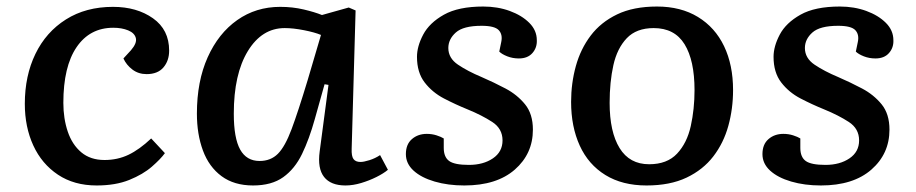

<svg xmlns="http://www.w3.org/2000/svg" viewBox="-20 -554 2804 588"><path d="M326 -533Q399 -533 448.5 -498Q498 -463 498 -399Q498 -368 480.5 -347.5Q463 -327 429 -327Q404 -327 385.5 -341Q367 -355 358 -375L381 -400Q400 -422 396 -437.5Q392 -453 372.5 -461Q353 -469 327 -469Q255 -469 214.5 -409.5Q174 -350 174 -239Q174 -191 187.5 -151Q201 -111 229 -87.5Q257 -64 300 -64Q340 -64 373.5 -80Q407 -96 443 -130L485 -85Q472 -67 445 -43.5Q418 -20 376 -3Q334 14 276 14Q207 14 157.5 -19Q108 -52 82 -108.5Q56 -165 56 -236Q56 -322 88.5 -389Q121 -456 182 -494.5Q243 -533 326 -533Z M1057 -99Q1056 -76 1062.5 -67Q1069 -58 1084 -58Q1094 -58 1111.5 -63.5Q1129 -69 1144 -79L1168 -34Q1155 -23 1133 -12Q1111 -1 1086 6.5Q1061 14 1038 14Q993 14 972.5 -12Q952 -38 959 -90L986 -294L974 -296L944 -189Q927 -128 905 -82.5Q883 -37 847.5 -11.5Q812 14 755 14Q697 14 658.5 -14.5Q620 -43 601.5 -93Q583 -143 583 -206Q583 -305 616 -378.5Q649 -452 706.5 -492.5Q764 -533 838 -533Q876 -533 910 -525Q944 -517 966 -508L1048 -531L1069 -522ZM775 -61Q809 -61 831 -83Q853 -105 873 -158.5Q893 -212 922 -308L963 -447Q944 -455 911 -461.5Q878 -468 852 -468Q782 -468 739 -397.5Q696 -327 696 -206Q696 -131 715.5 -96Q735 -61 775 -61Z M1416 -49Q1460 -49 1489.5 -69Q1519 -89 1519 -124Q1519 -160 1487.5 -180.5Q1456 -201 1412 -219Q1375 -234 1339.5 -252.5Q1304 -271 1280.5 -301.5Q1257 -332 1257 -380Q1257 -412 1276 -448Q1295 -484 1339.5 -509Q1384 -534 1460 -534Q1504 -534 1541 -520.5Q1578 -507 1601 -484Q1624 -461 1624 -431Q1625 -408 1610.5 -391.5Q1596 -375 1569 -375Q1550 -375 1533.5 -381.5Q1517 -388 1509 -396L1515 -425Q1520 -448 1507.5 -461.5Q1495 -475 1455 -475Q1399 -475 1376 -454.5Q1353 -434 1353 -407Q1353 -376 1382.5 -356Q1412 -336 1455 -318Q1492 -302 1528 -283Q1564 -264 1588 -234.5Q1612 -205 1612 -157Q1612 -83 1556.5 -34.5Q1501 14 1402 14Q1352 14 1311 2Q1270 -10 1246.5 -31.5Q1223 -53 1223 -82Q1223 -112 1241.5 -128Q1260 -144 1287 -144Q1303 -144 1317 -139.5Q1331 -135 1339 -130V-101Q1339 -73 1355.5 -61Q1372 -49 1416 -49Z M1960 14Q1886 14 1834 -18Q1782 -50 1755.5 -108Q1729 -166 1729 -242Q1729 -299 1743.5 -351.5Q1758 -404 1789 -445Q1820 -486 1870 -510Q1920 -534 1992 -534Q2065 -534 2117.5 -502Q2170 -470 2197.5 -412.5Q2225 -355 2225 -278Q2225 -221 2210.5 -168.5Q2196 -116 2164.5 -75Q2133 -34 2082.5 -10Q2032 14 1960 14ZM1968 -51Q2023 -51 2053.5 -83.5Q2084 -116 2095.5 -168Q2107 -220 2107 -278Q2107 -369 2076.5 -418.5Q2046 -468 1982 -468Q1929 -468 1899.5 -437Q1870 -406 1858.5 -354.5Q1847 -303 1847 -239Q1847 -150 1877.5 -100.5Q1908 -51 1968 -51Z M2508 -49Q2552 -49 2581.5 -69Q2611 -89 2611 -124Q2611 -160 2579.5 -180.5Q2548 -201 2504 -219Q2467 -234 2431.5 -252.5Q2396 -271 2372.5 -301.5Q2349 -332 2349 -380Q2349 -412 2368 -448Q2387 -484 2431.5 -509Q2476 -534 2552 -534Q2596 -534 2633 -520.5Q2670 -507 2693 -484Q2716 -461 2716 -431Q2717 -408 2702.5 -391.5Q2688 -375 2661 -375Q2642 -375 2625.5 -381.5Q2609 -388 2601 -396L2607 -425Q2612 -448 2599.5 -461.5Q2587 -475 2547 -475Q2491 -475 2468 -454.5Q2445 -434 2445 -407Q2445 -376 2474.5 -356Q2504 -336 2547 -318Q2584 -302 2620 -283Q2656 -264 2680 -234.5Q2704 -205 2704 -157Q2704 -83 2648.5 -34.5Q2593 14 2494 14Q2444 14 2403 2Q2362 -10 2338.5 -31.5Q2315 -53 2315 -82Q2315 -112 2333.5 -128Q2352 -144 2379 -144Q2395 -144 2409 -139.5Q2423 -135 2431 -130V-101Q2431 -73 2447.5 -61Q2464 -49 2508 -49Z"/></svg>

Font: Literata 7pt Medium
Style: Italic
Weight: 500
Italic angle: -2°
Designer: Latin by Veronika Burian and Jose Scaglione. Greek by Irene Vlachou. Cyrillic by Vera Evstafieva
Foundry: TypeTogether
Version: Version 3.002